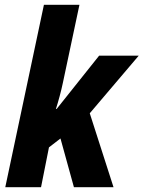

<svg xmlns="http://www.w3.org/2000/svg" viewBox="-20 -780 598 800"><path d="M2 0H151L184 -166L232 -203L288 0H453L354 -308L558 -548H393L216 -326H213C223 -357 235 -401 242 -435L311 -760H163Z"/></svg>

Font: Noto Sans Display SemiCondensed Extra
Style: Italic
Weight: 800
Width: 4
Italic angle: -12°
Designer: Monotype Design Team
Foundry: Monotype Imaging Inc.
Version: Version 1.900